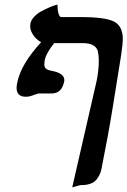

<svg xmlns="http://www.w3.org/2000/svg" viewBox="-20 -596 552 832"><path d="M203.1 -190.9H180.2H147.9Q145.5 -190.9 127.9 -185.1Q109.4 -176.8 91.8 -176.8Q51.8 -176.8 51.8 -215.8Q51.8 -223.1 55.2 -240.2Q71.3 -318.4 158.2 -413.1Q138.7 -423.3 124.8 -443.1Q110.8 -462.9 110.8 -482.9Q110.8 -490.2 111.8 -494.1Q114.7 -509.3 128.2 -523.4Q141.6 -537.6 158.2 -546.6Q174.8 -555.7 190.9 -562.7Q207 -569.8 217.8 -573.2L229 -576.2Q229 -553.7 233.4 -537.8Q237.8 -522 246.1 -522H331.1Q436.5 -522 474.4 -502.4Q512.2 -482.9 512.2 -425.8Q512.2 -407.2 504.9 -356.9L469.2 -134.8Q449.2 -10.7 419.9 134.8Q416 154.8 407.2 168.9Q398.9 183.1 390.4 190.2Q381.8 197.3 369.4 200.9Q356.9 204.6 349.1 205.3Q341.3 206.1 330.1 206.1Q327.1 206.1 293 215.8L398.9 -246.1Q408.2 -294.9 408.2 -333Q408.2 -355.5 403.8 -375Q393.1 -409.2 338.9 -409.2H214.8Q180.7 -366.7 173.8 -335.9Q171.9 -322.3 171.9 -317.9Q171.9 -305.2 179.2 -298.6Q186.5 -292 204.1 -289.1Q258.8 -278.8 258.8 -249Q258.8 -247.6 258.3 -245.1Q257.8 -242.7 257.8 -241.2Q247.1 -190.9 203.1 -190.9Z"/></svg>

Font: Linux Libertine G
Style: Bold Italic
Weight: 700
Italic angle: -11.5°
Designer: Philipp H. Poll
Foundry: Philipp H. Poll
Version: Version 4.1.0